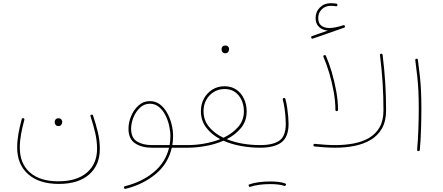

<svg xmlns="http://www.w3.org/2000/svg" viewBox="-20 -950 2806 1217"><path d="M353 215.8Q228 215.8 158.4 154.1Q88.9 92.3 88.9 -14.6Q88.9 -57.6 96.7 -101.8Q104.5 -146 117.7 -194.8Q119.6 -202.6 127.9 -200.7Q136.2 -198.7 134.3 -190.4Q121.1 -142.1 113.3 -98.9Q105.5 -55.7 105.5 -14.2Q105.5 85.9 168.9 142.6Q232.4 199.2 349.6 199.2Q466.8 199.2 531 143.8Q595.2 88.4 595.2 -6.8Q595.2 -56.2 584 -105.7Q572.8 -155.3 553.7 -212.9Q550.8 -221.2 559.1 -223.1Q566.9 -225.1 569.8 -217.3Q587.4 -165.5 600.1 -112.5Q612.8 -59.6 612.8 -5.9Q612.8 96.7 544.7 156.2Q476.6 215.8 353 215.8ZM326.7 -178.7Q326.7 -186.5 332.8 -193.4Q338.9 -200.2 351.1 -200.2Q364.3 -200.2 370.6 -190.4Q374.5 -184.6 374.5 -177.7Q374.5 -168.9 369.1 -159.9Q363.8 -150.9 349.6 -150.9Q340.3 -150.9 335.2 -155.8Q330.1 -160.6 328.1 -167Q326.7 -172.4 326.7 -178.7Z M943.4 -13.7Q878.4 -13.7 836.4 -41.5Q794.4 -69.3 794.4 -134.3Q794.4 -172.9 810.8 -213.1Q827.1 -253.4 857.7 -281.2Q888.2 -309.1 929.7 -309.1Q966.3 -309.1 993.9 -288.1Q1021.5 -267.1 1040 -233.4Q1058.6 -199.7 1067.9 -161.1Q1077.1 -122.6 1077.1 -87.4Q1077.1 -58.1 1072.3 -30.3H1167.5Q1175.8 -30.3 1175.8 -22Q1175.8 -13.7 1167.5 -13.7H1068.8Q1046.4 86.4 967.3 152.6Q888.2 218.8 776.9 246.6Q768.6 249 766.6 240.7Q764.2 231.9 772.9 230Q878.9 203.6 953.9 141.8Q1028.8 80.1 1051.8 -13.7ZM943.4 -30.3H1055.2Q1060.1 -58.1 1060.1 -87.4Q1060.1 -119.1 1052 -154.5Q1043.9 -189.9 1027.6 -221.4Q1011.2 -252.9 986.8 -272.7Q962.4 -292.5 929.7 -292.5Q893.6 -292.5 866.7 -266.8Q839.8 -241.2 825.4 -204.6Q811 -168 811 -134.3Q811 -76.2 848.4 -53.2Q885.7 -30.3 943.4 -30.3Z M1159.2 -22Q1159.2 -30.3 1167.5 -30.3Q1220.7 -30.3 1274.9 -39.8Q1329.1 -49.3 1376 -67.9Q1321.3 -96.7 1287.4 -140.9Q1253.4 -185.1 1253.4 -246.1Q1253.4 -289.6 1272.7 -325.2Q1292 -360.8 1325.9 -382.1Q1359.9 -403.3 1403.3 -403.3Q1447.3 -403.3 1478.5 -381.6Q1509.8 -359.9 1526.6 -323.5Q1543.5 -287.1 1543.5 -243.7Q1543.5 -183.1 1508.1 -139.4Q1472.7 -95.7 1417 -67.9Q1463.4 -48.8 1517.6 -39.6Q1571.8 -30.3 1627.9 -30.3H1628.4Q1636.7 -30.3 1636.7 -22Q1636.7 -13.7 1628.4 -13.7H1627.9Q1567.9 -13.7 1507.6 -24.7Q1447.3 -35.6 1396.5 -58.1Q1344.7 -35.6 1284.7 -24.7Q1224.6 -13.7 1167.5 -13.7Q1159.2 -13.7 1159.2 -22ZM1270 -246.1Q1270 -188.5 1304.9 -146Q1339.8 -103.5 1396.5 -76.7Q1453.1 -103.5 1489.5 -145.3Q1525.9 -187 1525.9 -243.7Q1525.9 -303.7 1492.9 -344.7Q1460 -385.7 1403.3 -385.7Q1365.2 -385.7 1335 -366.9Q1304.7 -348.1 1287.4 -316.7Q1270 -285.2 1270 -246.1ZM1384.3 -640.1Q1384.3 -647.9 1390.4 -654.8Q1396.5 -661.6 1408.7 -661.6Q1421.9 -661.6 1428.2 -651.9Q1432.1 -646 1432.1 -639.2Q1432.1 -630.4 1426.8 -621.3Q1421.4 -612.3 1407.2 -612.3Q1397.9 -612.3 1392.8 -617.2Q1387.7 -622.1 1385.7 -628.4Q1384.3 -633.8 1384.3 -640.1Z M1620.1 -22Q1620.1 -30.3 1628.4 -30.3Q1711.4 -30.3 1751.5 -59.1Q1791.5 -87.9 1791.5 -165.5Q1791.5 -181.6 1789.6 -208.3Q1787.6 -234.9 1783.4 -264.2Q1779.3 -293.5 1772.5 -317.9Q1770 -325.7 1778.3 -328.6Q1786.1 -331.1 1789.1 -322.8Q1795.9 -297.9 1800.3 -267.8Q1804.7 -237.8 1806.9 -210.4Q1809.1 -183.1 1809.1 -165.5Q1809.1 -81.5 1763.9 -47.6Q1718.8 -13.7 1628.4 -13.7Q1620.1 -13.7 1620.1 -22ZM1556.6 229Q1553.7 220.2 1561.5 218.3Q1586.9 209 1622.6 204.6Q1658.2 200.2 1692.9 200.2Q1720.7 200.2 1745.6 203.1Q1770.5 206.1 1787.1 212.4Q1795.4 215.3 1792 223.1Q1791 225.6 1787.8 227.8Q1784.7 230 1781.2 228Q1767.6 222.7 1743.9 219.7Q1720.2 216.8 1692.9 216.8Q1658.7 216.8 1624.5 221.2Q1590.3 225.6 1567.4 233.9Q1560.1 236.8 1556.6 229Z M1953.1 -710.4Q1950.2 -718.3 1957.5 -721.2L2058.1 -756.3Q2023.9 -758.8 2002.2 -779.1Q1980.5 -799.3 1980.5 -835Q1980.5 -876 2007.8 -902.8Q2035.2 -929.7 2076.2 -929.7Q2083.5 -929.7 2094.2 -929Q2105 -928.2 2111.8 -927.2Q2118.7 -926.3 2118.7 -918.9Q2118.7 -908.7 2108.9 -910.6Q2103.5 -911.6 2093.3 -912.4Q2083 -913.1 2076.2 -913.1Q2042 -913.1 2019.5 -891.1Q1997.1 -869.1 1997.1 -835Q1997.1 -803.7 2015.9 -788.1Q2034.7 -772.5 2067.4 -772.5Q2103 -772.5 2155.8 -790Q2163.1 -792.5 2166 -784.7Q2168.5 -776.4 2161.1 -774.4L1963.4 -705.6Q1956.1 -702.6 1953.1 -710.4ZM1966.8 -30.8Q1967.8 -39.1 1976.1 -38.1Q2010.7 -34.7 2043 -32.5Q2075.2 -30.3 2105 -30.3Q2166.5 -30.3 2221.4 -40.5Q2276.4 -50.8 2319.1 -75.7Q2361.8 -100.6 2386.2 -143.3Q2410.6 -186 2410.6 -251Q2410.6 -338.4 2405.3 -423.6Q2399.9 -508.8 2388.7 -600.1Q2387.7 -608.4 2395.5 -609.4Q2404.3 -610.4 2405.3 -602.1Q2416.5 -510.3 2421.9 -424.6Q2427.2 -338.9 2427.2 -251Q2427.2 -182.1 2401.1 -136.2Q2375 -90.3 2329.6 -63.5Q2284.2 -36.6 2226.3 -25.1Q2168.5 -13.7 2105 -13.7Q2074.7 -13.7 2041.7 -15.9Q2008.8 -18.1 1974.1 -21.5Q1965.8 -22.5 1966.8 -30.8ZM2030.3 -588.9Q2026.9 -595.7 2034.2 -599.6Q2042.5 -604 2045.9 -595.7Q2065.4 -551.8 2082.8 -493.2Q2100.1 -434.6 2111.3 -372.1Q2122.6 -309.6 2122.6 -253.9Q2122.6 -245.6 2114.3 -245.6Q2106 -245.6 2106 -253.9Q2106 -307.6 2095 -368.9Q2084 -430.2 2066.7 -488Q2049.3 -545.9 2030.3 -588.9Z M2612.3 -568.4Q2611.3 -576.7 2619.6 -577.6Q2627.9 -578.6 2628.9 -570.3Q2636.7 -511.7 2641.6 -465.8Q2646.5 -419.9 2648.7 -371.8Q2650.9 -323.7 2650.9 -259.3Q2650.9 -198.7 2648.7 -129.9Q2646.5 -61 2641.1 0Q2640.1 8.8 2631.8 7.8Q2623 6.8 2624 -1Q2629.4 -61 2631.8 -129.9Q2634.3 -198.7 2634.3 -259.3Q2634.3 -323.2 2632.1 -370.8Q2629.9 -418.5 2625 -464.1Q2620.1 -509.8 2612.3 -568.4Z"/></svg>

Font: Mikhak-FD Thin
Style: Regular
Weight: 100
Designer: Amin Abedi
Version: Version 3.2